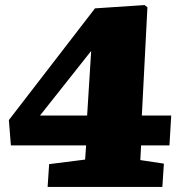

<svg xmlns="http://www.w3.org/2000/svg" viewBox="-20 -738 715 758"><path d="M540 -282H656L649 -164H537L534 -106L627 -92L621 0H168L174 -90L316 -108L320 -164H23L15 -264L355 -705L551 -718L562 -709ZM324 -282 340 -537 138 -282Z"/></svg>

Font: Literata Black
Style: Italic
Weight: 900
Italic angle: -2°
Designer: Latin by Veronika Burian and Jose Scaglione. Greek by Irene Vlachou. Cyrillic by Vera Evstafieva
Foundry: TypeTogether
Version: Version 3.002